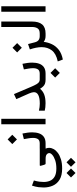

<svg xmlns="http://www.w3.org/2000/svg" viewBox="854 -1566 1167 2915"><g transform="rotate(-90 1437.5 -108.5)"><path d="M336.4 251.5Q231 251.5 167.7 212.9Q104.5 174.3 76.4 110.1Q48.3 45.9 48.3 -30.8Q48.3 -64 53.5 -107.4Q58.6 -150.9 77.1 -206.5L154.8 -177.7Q140.6 -128.9 136.5 -91.3Q132.3 -53.7 132.3 -27.8Q132.3 24.9 150.9 68.4Q169.4 111.8 214.1 137.7Q258.8 163.6 336.4 163.6Q409.7 163.6 462.2 145.5Q514.6 127.4 542.7 102.5Q570.8 77.6 570.8 57.1Q570.8 33.7 550.5 17.1Q530.3 0.5 484.9 0.5H412.6Q402.8 0.5 398.4 -8.1Q394 -16.6 390.1 -30.3L377 -77.1Q376.5 -81.1 378.9 -84.7Q381.3 -88.4 387.7 -88.4H658.7V0.5H638.7Q646 15.1 648.2 28.3Q650.4 41.5 650.4 55.7Q650.4 87.9 631.6 122.3Q612.8 156.7 574 186Q535.2 215.3 476.1 233.4Q417 251.5 336.4 251.5ZM430.7 317.9 499 385.7 430.7 454.6 362.8 385.7ZM268.6 317.9 336.9 385.7 268.6 454.6 200.7 385.7Z M718.8 0H639.2V-88.9H717.8Q766.6 -88.9 783.9 -117.2Q801.3 -145.5 801.3 -189Q801.3 -220.7 795.4 -256.8Q789.6 -293 782.7 -329.6L867.7 -351.1Q876 -312 880.9 -274.4Q885.7 -236.8 885.7 -202.6Q885.7 -144 869.6 -98.1Q853.5 -52.2 816.9 -26.1Q780.3 0 718.8 0ZM778.3 -576.2 849.1 -505.4 778.3 -434.6 707.5 -505.4Z M1091.3 -672.4V-0.5H1008.8V-672.4Z M1495.6 -177.7Q1495.6 -190.4 1490 -210.7Q1484.4 -231 1476.6 -248.5L1390.1 -444.3L1466.3 -480L1577.1 -219.2Q1599.6 -166.5 1616.5 -138.2Q1633.3 -109.9 1649.7 -99.4Q1666 -88.9 1687 -88.9H1707.5V0H1687Q1648.4 0 1624.3 -9.3Q1600.1 -18.6 1582.5 -37.1Q1564.9 -55.7 1546.9 -84Q1512.7 -41 1459.7 -20.8Q1406.7 -0.5 1327.6 -0.5Q1293.5 -0.5 1266.1 -3.7Q1238.8 -6.8 1214.4 -12.7V-101.1Q1270.5 -87.9 1320.3 -87.9Q1495.6 -87.9 1495.6 -177.7Z M1777.3 0H1687.5V-88.9H1776.4Q1825.2 -88.9 1842.5 -117.2Q1859.9 -145.5 1859.9 -189Q1859.9 -220.7 1854 -256.8Q1848.1 -293 1841.3 -329.6L1926.3 -351.1Q1934.6 -312 1939.5 -274.4Q1944.3 -236.8 1944.3 -202.6Q1944.3 -144 1928.2 -98.1Q1912.1 -52.2 1875.5 -26.1Q1838.9 0 1777.3 0ZM1788.1 74.7 1858.9 145.5 1788.1 216.3 1717.3 145.5Z M2169.9 -502.4 2240.7 -431.6 2169.9 -360.8 2099.1 -431.6ZM2351.1 0Q2317.4 0 2294.7 -9Q2272 -18.1 2259.3 -28.3Q2252 35.6 2223.9 95.5Q2195.8 155.3 2139.6 199.7Q2083.5 244.1 1991.2 262.2L1962.4 185.1Q2081.5 159.2 2130.4 94.5Q2179.2 29.8 2179.2 -58.6Q2179.2 -100.1 2170.2 -145.8Q2161.1 -191.4 2145 -238.8L2226.1 -266.1L2252.4 -164.1Q2263.2 -123 2286.6 -106Q2310.1 -88.9 2345.7 -88.9H2364.3V0Z M2344.7 -88.9H2385.7Q2444.3 -88.9 2464.8 -122.1Q2485.4 -155.3 2485.4 -205.1V-672.4H2567.9V-205.6Q2567.9 -104 2523.9 -52Q2480 0 2385.3 0H2344.7Z M2799.8 -672.4V-0.5H2717.3V-672.4Z"/></g></svg>

Font: Vazirmatn UI
Style: Regular
Weight: 400
Designer: Saber Rastikerdar
Foundry: Saber Rastikerdar
Version: Version 33.003